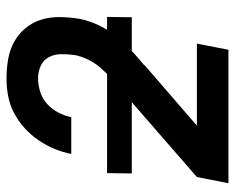

<svg xmlns="http://www.w3.org/2000/svg" viewBox="-86 -636 722 590"><g transform="rotate(-90 275.0 -341.0)"><path d="M417 0H7L26 -97L295 -331Q312 -346 329.5 -361Q347 -376 362 -393.5Q377 -411 387 -431.5Q397 -452 401 -473V-475Q404 -495 403.5 -515.5Q403 -536 394 -552.5Q385 -569 367.5 -577Q350 -585 329 -585Q309 -585 288 -578.5Q267 -572 250.5 -557Q234 -542 224 -522.5Q214 -503 210 -483H97Q102 -509 112.5 -534.5Q123 -560 139 -583.5Q155 -607 176.5 -626.5Q198 -646 223 -659Q248 -672 275 -677Q302 -682 328 -682Q359 -682 388 -677Q417 -672 441.5 -658.5Q466 -645 484 -623Q502 -601 510 -574Q518 -547 517.5 -517Q517 -487 512 -457Q506 -428 493 -400Q480 -372 461 -347.5Q442 -323 418.5 -301.5Q395 -280 371 -260L370 -259Q370 -258 369.5 -258Q369 -258 369 -257L184 -97H436ZM517 -297H37L38 -373H518Z"/></g></svg>

Font: Lode Term
Style: Bold Italic
Weight: 700
Italic angle: -11°
Monospace: yes
Designer: Belleve Invis
Foundry: Belleve Invis
Version: Version 29.2.0